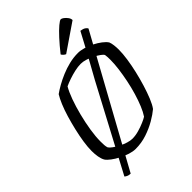

<svg xmlns="http://www.w3.org/2000/svg" viewBox="-302 -1069 1271 1271"><g transform="rotate(-45 334.0 -433.0)"><path d="M133 92Q117 92 106 86.5Q95 81 90 76L403 -513Q433 -566 464 -623Q495 -680 522.5 -730.5Q550 -781 566 -812Q588 -809 600 -801Q612 -793 615 -785ZM272 0Q248 0 218 -9.5Q188 -19 159 -34Q130 -49 107.5 -66Q85 -83 75 -98Q65 -116 60.5 -141.5Q56 -167 56 -197Q56 -233 63 -279Q70 -325 81.5 -374Q93 -423 107 -470Q121 -517 137 -555Q153 -593 168 -617Q190 -633 221 -650.5Q252 -668 289.5 -684Q327 -700 368 -710Q409 -720 451 -720Q474 -720 503.5 -711.5Q533 -703 561.5 -688.5Q590 -674 613 -656.5Q636 -639 647 -622Q653 -607 655.5 -586Q658 -565 658 -544Q658 -507 651 -459Q644 -411 632 -359.5Q620 -308 605 -259Q590 -210 573.5 -169.5Q557 -129 540 -106Q513 -83 471 -58.5Q429 -34 378 -17Q327 0 272 0ZM305 -63Q334 -63 365.5 -72Q397 -81 423.5 -92.5Q450 -104 462 -112Q479 -137 495 -175.5Q511 -214 525 -261Q539 -308 549 -357Q559 -406 565 -452Q571 -498 571 -534Q571 -548 570.5 -560.5Q570 -573 568 -584Q564 -592 547.5 -604Q531 -616 508 -628Q485 -640 459.5 -648Q434 -656 413 -656Q387 -656 356 -649Q325 -642 296 -632Q267 -622 246 -612Q227 -580 208.5 -529Q190 -478 175 -418.5Q160 -359 151 -302Q142 -245 142 -199Q142 -180 143 -165.5Q144 -151 148 -139Q155 -128 173 -115Q191 -102 214.5 -90Q238 -78 262 -70.5Q286 -63 305 -63ZM390 -769Q382 -772 373.5 -780Q365 -788 363 -794Q401 -842 435 -879Q469 -916 494 -937Q519 -958 528 -958Q536 -958 548 -949Q560 -940 570 -926.5Q580 -913 580 -899Z"/></g></svg>

Font: Texturina Medium 12pt Light
Style: Italic
Weight: 300
Italic angle: -11°
Version: Version 1.002